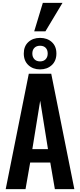

<svg xmlns="http://www.w3.org/2000/svg" viewBox="-20 -1328 562 1348"><path d="M220.2 -1107.9 280.8 -1308.1H418.9L298.8 -1107.9ZM343.5 -870.8Q311 -840.8 261.2 -840.8Q211.4 -840.8 179.2 -870.8Q147 -900.9 147 -952.1Q147 -1003.4 179 -1032.7Q210.9 -1062 261.2 -1062Q311.5 -1062 343.8 -1032.7Q376 -1003.4 376 -952.1Q376 -900.9 343.5 -870.8ZM261.2 -897Q286.1 -897 300.5 -912.1Q314.9 -927.2 314.9 -952.1Q314.9 -977.5 300.8 -992.2Q286.6 -1006.8 261.2 -1006.8Q235.8 -1006.8 221.4 -991.9Q207 -977.1 207 -952.1Q207 -927.7 221.4 -912.4Q235.8 -897 261.2 -897ZM20 0 182.1 -810.1H339.8L502 0H365.2L333 -187H191.9L159.2 0ZM207 -280.8H316.9L262.2 -621.1Z"/></svg>

Font: Oswald Medium
Style: Regular
Weight: 500
Designer: Vernon Adams
Foundry: Vernon Adams
Version: Version 4.103